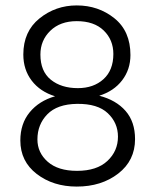

<svg xmlns="http://www.w3.org/2000/svg" viewBox="-20 -680 573 708"><path d="M478 -167Q478 -88 416 -40Q354 8 263 8Q176 8 115.5 -38.5Q55 -85 55 -162Q55 -224 89.5 -266Q124 -308 183 -325Q128 -342 97 -382.5Q66 -423 66 -479Q66 -564 125.5 -612Q185 -660 263 -660Q343 -660 402 -612.5Q461 -565 461 -477Q461 -424 430.5 -384Q400 -344 346 -327Q408 -311 443 -271Q478 -231 478 -167ZM118 -166Q118 -117 156 -83.5Q194 -50 264 -50Q337 -50 376 -86.5Q415 -123 415 -176Q415 -227 377.5 -262.5Q340 -298 264 -297Q191 -296 154.5 -258.5Q118 -221 118 -166ZM129 -479Q129 -417 167.5 -386Q206 -355 267 -355Q325 -355 361.5 -388Q398 -421 398 -481Q398 -533 362.5 -567.5Q327 -602 263 -602Q202 -602 165.5 -566.5Q129 -531 129 -479Z"/></svg>

Font: Hind Vadodara Light
Style: Regular
Weight: 300
Designer: Hitesh Malaviya
Foundry: Indian Type Foundry
Version: Version 1.000;PS 1.0;hotconv 1.0.86;makeotf.lib2.5.63406; tt